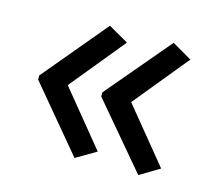

<svg xmlns="http://www.w3.org/2000/svg" viewBox="-70 -554 648 582"><g transform="rotate(15 254.5 -263.5)"><path d="M40 -270 208 -471 271 -435 131 -264 271 -93 208 -56 40 -257ZM238 -270 408 -471 470 -435 330 -264 470 -93 408 -56 238 -257Z"/></g></svg>

Font: Noto Sans Old Persian
Style: Regular
Weight: 400
Designer: Monotype Design Team
Foundry: Monotype Imaging Inc.
Version: Version 2.001; ttfautohint (v1.8.4.7-5d5b)